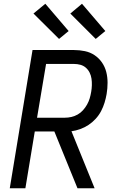

<svg xmlns="http://www.w3.org/2000/svg" viewBox="-20 -1001 640 1021"><path d="M32 0 153 -735H373Q403 -735 431.5 -729Q460 -723 483 -707.5Q506 -692 522 -669Q538 -646 545 -618.5Q552 -591 552 -561Q552 -531 547 -501Q543 -478 536 -455Q529 -432 517.5 -410Q506 -388 488.5 -369Q471 -350 450.5 -336.5Q430 -323 406.5 -314.5Q383 -306 360 -303L483 0H392L269 -302H165L115 0ZM177 -375H324Q342 -375 359.5 -379Q377 -383 393 -392Q409 -401 421.5 -415Q434 -429 443 -445Q452 -461 457 -478Q462 -495 465 -513Q468 -530 468.5 -548Q469 -566 466.5 -583Q464 -600 456.5 -615Q449 -630 436.5 -641Q424 -652 407.5 -656.5Q391 -661 373 -661H225ZM489 -794 354 -929 416 -981 540 -836ZM294 -794 158 -929 221 -981 345 -836Z"/></svg>

Font: Iosevka SS04 Extended Oblique
Style: Regular
Weight: 400
Width: 7
Italic angle: -9°
Monospace: yes
Designer: Belleve Invis
Foundry: Belleve Invis
Version: Version 19.0.0; ttfautohint (v1.8.4)